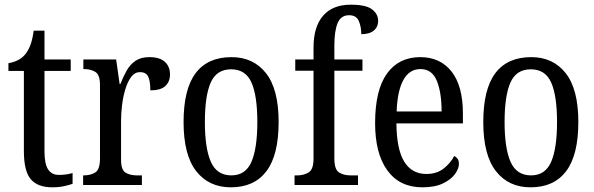

<svg xmlns="http://www.w3.org/2000/svg" viewBox="-20 -790 2536 820"><path d="M203 10Q141 10 111.5 -24.5Q82 -59 82 -145V-487H16V-520Q38 -524 55.5 -532.5Q73 -541 87 -557Q100 -573 109 -595.5Q118 -618 124 -659H170V-536H282V-487H170V-143Q170 -90 185.5 -66.5Q201 -43 231 -43Q248 -43 262 -45Q276 -47 290 -51V-5Q277 0 254 5Q231 10 203 10Z M335 0V-41H338Q367 -41 387 -53.5Q407 -66 407 -113V-427Q407 -471 387 -483Q367 -495 339 -495H336V-536H476L491 -431H494Q506 -462 521 -488.5Q536 -515 559 -530.5Q582 -546 618 -546Q662 -546 684 -526Q706 -506 706 -472Q706 -441 686 -422.5Q666 -404 622 -404Q622 -445 612.5 -463.5Q603 -482 578 -482Q556 -482 541 -462.5Q526 -443 516 -411Q506 -379 501.5 -342.5Q497 -306 497 -273V-108Q497 -64 516.5 -52.5Q536 -41 564 -41H586V0Z M966 10Q872 10 818 -59Q764 -128 764 -269Q764 -409 815.5 -477.5Q867 -546 969 -546Q1062 -546 1116 -477.5Q1170 -409 1170 -269Q1170 -128 1118 -59Q1066 10 966 10ZM968 -41Q1029 -41 1054 -99Q1079 -157 1079 -269Q1079 -381 1054 -437.5Q1029 -494 967 -494Q905 -494 880 -437.5Q855 -381 855 -269Q855 -157 880.5 -99Q906 -41 968 -41Z M1238 0V-41H1250Q1277 -41 1298 -53.5Q1319 -66 1319 -113V-488H1241V-536H1319V-587Q1319 -676 1360 -723Q1401 -770 1478 -770Q1543 -770 1569 -750Q1595 -730 1595 -701Q1595 -675 1576.5 -659.5Q1558 -644 1523 -644Q1523 -675 1512.5 -700Q1502 -725 1471 -725Q1436 -725 1422 -691.5Q1408 -658 1408 -596V-536H1528V-488H1408V-113Q1408 -66 1428 -53.5Q1448 -41 1476 -41H1509V0Z M1784 10Q1687 10 1634.5 -62Q1582 -134 1582 -264Q1582 -405 1632.5 -475.5Q1683 -546 1775 -546Q1860 -546 1908.5 -484.5Q1957 -423 1957 -305V-263H1673Q1674 -152 1706.5 -99.5Q1739 -47 1801 -47Q1845 -47 1874.5 -70Q1904 -93 1920 -124Q1928 -120 1934 -112Q1940 -104 1940 -90Q1940 -70 1923 -46.5Q1906 -23 1871.5 -6.5Q1837 10 1784 10ZM1866 -314Q1866 -395 1845.5 -445Q1825 -495 1776 -495Q1728 -495 1702.5 -448Q1677 -401 1674 -314Z M2246 10Q2152 10 2098 -59Q2044 -128 2044 -269Q2044 -409 2095.5 -477.5Q2147 -546 2249 -546Q2342 -546 2396 -477.5Q2450 -409 2450 -269Q2450 -128 2398 -59Q2346 10 2246 10ZM2248 -41Q2309 -41 2334 -99Q2359 -157 2359 -269Q2359 -381 2334 -437.5Q2309 -494 2247 -494Q2185 -494 2160 -437.5Q2135 -381 2135 -269Q2135 -157 2160.5 -99Q2186 -41 2248 -41Z"/></svg>

Font: Noto Serif Ethiopic Condensed
Style: Regular
Weight: 400
Width: 3
Designer: Monotype Design Team
Foundry: Monotype Imaging Inc.
Version: Version 2.102; ttfautohint (v1.8.4.7-5d5b)